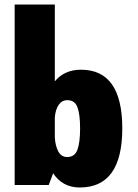

<svg xmlns="http://www.w3.org/2000/svg" viewBox="-20 -820 610 851"><path d="M45 0V-800H223V-459.5Q265.5 -511 339 -511Q522 -511 522 -251Q522 11 333.5 11Q257 11 215.5 -52L196 0ZM278.5 -376Q254.5 -376 240.2 -355.5Q226 -335 223 -300V-210Q225.5 -172 238.8 -148Q252 -124 278 -124Q311 -124 323 -156Q335 -188 335 -251Q335 -313.5 323.2 -344.8Q311.5 -376 278.5 -376Z"/></svg>

Font: League Mono Narrow ExtraBold
Style: Regular
Weight: 800
Width: 3
Designer: Tyler Finck
Foundry: The League of Moveable Type / Tyler Finck
Version: Version 2.210